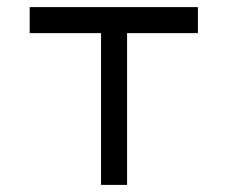

<svg xmlns="http://www.w3.org/2000/svg" viewBox="-20 -520 640 540"><path d="M536.6 -500V-426.8H337.4V0H264.2V-426.8H63.5V-500Z"/></svg>

Font: Anka/Coder
Style: Regular
Weight: 400
Monospace: yes
Version: Version 001.100